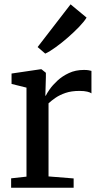

<svg xmlns="http://www.w3.org/2000/svg" viewBox="-20 -886 474 906"><path d="M32.5 0V-44.5L105 -52.5V-472.5L34.5 -490V-539L170 -559H176L196.5 -542.5V-522L194 -434L196.5 -435Q200.5 -444.5 214.2 -464.2Q228 -484 250.8 -505.2Q273.5 -526.5 305 -541.2Q336.5 -556 376 -556Q390 -556 398 -554.5Q406 -553 411.5 -551.5V-445.5Q406 -450 391.8 -453.5Q377.5 -457 355 -457Q317 -457 289.2 -447.5Q261.5 -438 242 -424.5Q222.5 -411 209 -398.5V-53.5L327.5 -44V0ZM193 -633.5 157.5 -664 313 -865.5 388.5 -803Q377.5 -784.5 353.5 -759.5Q329.5 -734.5 300 -708.8Q270.5 -683 242.2 -662.8Q214 -642.5 194.5 -633.5Z"/></svg>

Font: Merriweather 36pt
Style: Regular
Weight: 400
Designer: Eben Sorkin
Foundry: Eben Sorkin
Version: Version 2.100